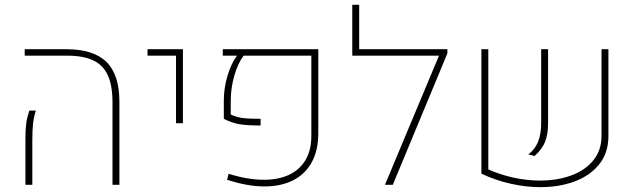

<svg xmlns="http://www.w3.org/2000/svg" viewBox="-20 -770 2648 800"><path d="M448.7 -343.8Q448.7 -413.6 429.4 -456.1Q410.2 -498.5 368.7 -518.3Q327.1 -538.1 258.3 -538.1H83V-564.9H256.8Q370.1 -564.9 423.8 -511.7Q477.5 -458.5 477.5 -346.2V0H448.7ZM85.9 -191.9Q85.9 -231.9 89.4 -256.6Q92.8 -281.2 102.1 -309.1H129.4Q121.1 -284.2 117.9 -256.8Q114.7 -229.5 114.7 -187V0H85.9Z M713.4 -538.1H594.7V-564.9H742.2V-256.8H713.4Z M926.3 -21 932.6 -45.9Q1011.7 -21 1080.1 -21Q1141.1 -21 1185.5 -42.2Q1230 -63.5 1253.7 -104.5Q1277.3 -145.5 1277.3 -203.6V-538.1H995.1Q971.2 -506.8 956.3 -454.8Q941.4 -402.8 941.4 -349.1V-293Q963.9 -282.2 988.5 -278.6Q1013.2 -274.9 1065.9 -274.9V-247.1Q1006.8 -247.1 976.1 -252.7Q945.3 -258.3 912.6 -274.9V-351.1Q912.6 -402.3 927.7 -453.6Q942.9 -504.9 967.3 -538.1H908.2V-564.9H1306.2V-215.3Q1306.2 -144 1279.1 -94.2Q1252 -44.4 1201.4 -18.8Q1150.9 6.8 1081.1 6.8Q1011.2 6.8 926.3 -21Z M1844.2 -547.9 1616.7 0H1584L1809.1 -538.1H1447.8V-750H1476.6V-564.9H1844.2Z M2014.6 -64Q2065.9 -41.5 2121.3 -29.5Q2176.8 -17.6 2229.5 -17.6Q2300.8 -17.6 2359.1 -38.6Q2417.5 -59.6 2451.9 -101.6Q2486.3 -143.6 2486.3 -203.6V-564.9H2515.1V-203.6Q2515.1 -133.8 2477.1 -85.9Q2439 -38.1 2374.8 -14.2Q2310.5 9.8 2231.4 9.8Q2170.4 9.8 2107.2 -4.6Q2043.9 -19 1985.8 -46.4V-564.9H2014.6ZM2234.9 -258.8V-564.9H2263.7V-258.8Q2263.7 -210 2251.2 -179.2Q2238.8 -148.4 2207.5 -120.1L2181.2 -126.5Q2208.5 -146.5 2221.7 -178.7Q2234.9 -210.9 2234.9 -258.8Z"/></svg>

Font: Heebo Thin
Style: Regular
Weight: 250
Designer: Oded Ezer
Foundry: Meir Sadan
Version: Version 2.001; ttfautohint (v1.5.14-ce02) -l 8 -r 50 -G 200 